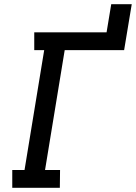

<svg xmlns="http://www.w3.org/2000/svg" viewBox="-20 -888 643 908"><path d="M38 0V-84H96L189 -651H142V-735H484L506 -868H603L567 -651H286L193 -84H264L263 0Z"/></svg>

Font: Iosevka HT Medium Extended
Style: Italic
Weight: 500
Width: 7
Italic angle: -9°
Monospace: yes
Designer: Belleve Invis
Foundry: Belleve Invis
Version: Version 32.3.0; ttfautohint (v1.8.4)